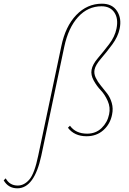

<svg xmlns="http://www.w3.org/2000/svg" viewBox="-200 -731 698 1040"><path d="M-106 289Q-155 289 -180 246L-169 235Q-148 274 -104 274Q-69 274 -41 241.5Q-13 209 7 112L132 -480Q154 -588 213 -649.5Q272 -711 352 -711Q408 -711 434 -671Q460 -631 448 -575Q439 -532 408 -490Q377 -448 347 -413.5Q317 -379 312 -353Q308 -332 318.5 -310Q329 -288 346 -267.5Q363 -247 380 -225Q397 -203 405.5 -173Q414 -143 407 -110Q397 -59 360 -26Q323 7 269 7Q203 7 168 -39L179 -50Q210 -7 272 -7Q319 -7 350.5 -37.5Q382 -68 391 -112Q399 -149 383.5 -184Q368 -219 346 -242Q324 -265 307.5 -295Q291 -325 296 -353Q301 -382 330.5 -416.5Q360 -451 391 -491.5Q422 -532 431 -576Q442 -630 419.5 -663.5Q397 -697 350 -697Q276 -697 223 -639Q170 -581 148 -477L24 111Q-14 289 -106 289Z"/></svg>

Font: EauTestInfant Thin
Style: Italic
Weight: 250
Italic angle: -12°
Designer: Christian Thalmann (Catharsis Fonts)
Version: Version 0.001;PS 000.001;hotconv 1.0.88;makeotf.lib2.5.64775